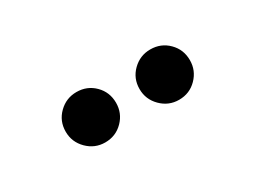

<svg xmlns="http://www.w3.org/2000/svg" viewBox="-25 -748 550 413"><g transform="rotate(-30 250.0 -541.5)"><path d="M158.3 -479.2Q132.6 -479.2 114.2 -497.6Q95.8 -516 95.8 -541.7Q95.8 -568.1 114.2 -586.1Q132.6 -604.2 158.3 -604.2Q184.7 -604.2 202.8 -586.1Q220.8 -568.1 220.8 -541.7Q220.8 -516 202.8 -497.6Q184.7 -479.2 158.3 -479.2ZM341.7 -479.2Q316 -479.2 297.6 -497.6Q279.2 -516 279.2 -541.7Q279.2 -568.1 297.6 -586.1Q316 -604.2 341.7 -604.2Q368.1 -604.2 386.1 -586.1Q404.2 -568.1 404.2 -541.7Q404.2 -516 386.1 -497.6Q368.1 -479.2 341.7 -479.2Z"/></g></svg>

Font: co2trust
Style: Bold
Weight: 700
Designer: Kristian Moeller
Foundry: Dicotype
Version: Version 1.000